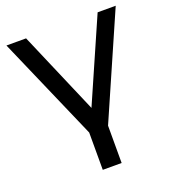

<svg xmlns="http://www.w3.org/2000/svg" viewBox="-132 -632 838 928"><g transform="rotate(-20 287.0 -168.0)"><path d="M335 194H238V2L6 -530H107L289 -106L475 -530H568L335 2Z"/></g></svg>

Font: Argentum Novus
Style: Regular
Weight: 400
Designer: Julieta Ulanovsky
Foundry: Julieta Ulanovsky
Version: Version 7.20;July 27, 2021;FontCreator 13.0.0.2683 64-bit